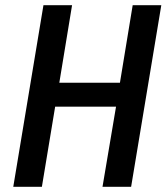

<svg xmlns="http://www.w3.org/2000/svg" viewBox="-20 -718 640 738"><path d="M426 -308H192L141 0H31L147 -698H257L208 -400H441L490 -698H600L484 0H374Z"/></svg>

Font: IBM Plex Mono Medium
Style: Italic
Weight: 500
Italic angle: -9°
Monospace: yes
Designer: Mike Abbink, Paul van der Laan, Pieter van Rosmalen
Foundry: Bold Monday
Version: Version 2.3